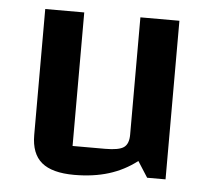

<svg xmlns="http://www.w3.org/2000/svg" viewBox="-43 -546 666 603"><g transform="rotate(5 290.0 -244.5)"><path d="M499 -500V0H441L409 -50Q369 -19 320.5 -4Q272 11 212 11Q142 11 109 -16.5Q76 -44 76 -103V-500H199V-79H302Q345 -79 360.5 -90Q376 -101 376 -130V-500Z"/></g></svg>

Font: Changa ExtraLight Medium
Style: Regular
Weight: 500
Version: Version 3.002; ttfautohint (v1.8.2)